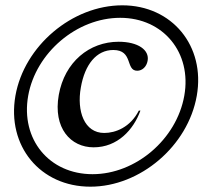

<svg xmlns="http://www.w3.org/2000/svg" viewBox="-20 -710 765 722"><path d="M332 -156C422 -156 482 -222 508 -294H502C470 -231 414 -210 372 -210C297 -210 268 -292 284 -381C299 -468 343 -522 406 -522C482 -522 451 -444 496 -444C515 -444 531 -459 535 -481C543 -522 499 -553 426 -553C316 -553 223 -477 201 -353C179 -228 246 -156 332 -156ZM38 -350C5 -161 131 -8 320 -8C507 -8 687 -161 720 -350C753 -537 627 -690 440 -690C251 -690 71 -537 38 -350ZM86 -350C115 -512 269 -643 432 -643C594 -643 702 -512 673 -350C644 -186 490 -55 328 -55C165 -55 57 -186 86 -350Z"/></svg>

Font: RL Madena Oblique
Style: Regular
Weight: 400
Italic angle: -10°
Designer: I Kadek Wantara Putra
Foundry: Roughlines ID
Version: Version 1.000;Glyphs 3.1.2 (3151)